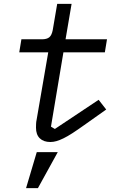

<svg xmlns="http://www.w3.org/2000/svg" viewBox="-20 -718 640 987"><path d="M239 12Q204 12 184.5 -7Q165 -26 165 -62Q165 -69 165.5 -81Q166 -93 168 -101L228 -449H79L90 -516H195Q221 -516 233.5 -526.5Q246 -537 251 -563L274 -698H348L317 -516H530L519 -449H306L242 -67L262 -55L487 -205L526 -155L413 -75Q378 -50 352.5 -33.5Q327 -17 306.5 -7Q286 3 270 7.5Q254 12 239 12ZM169 64H277L175 249H114Z"/></svg>

Font: IBM Plex Mono
Style: Italic
Weight: 400
Italic angle: -9°
Monospace: yes
Designer: Mike Abbink, Paul van der Laan, Pieter van Rosmalen
Foundry: Bold Monday
Version: Version 2.3